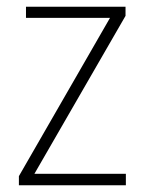

<svg xmlns="http://www.w3.org/2000/svg" viewBox="-20 -549 429 569"><path d="M353 0V-34H82L352 -502V-529H57V-496H306L36 -27V0Z"/></svg>

Font: Noto Sans Malayalam SemiCondensed ExtraLight
Style: Regular
Weight: 200
Width: 4
Designer: Jelle Bosma - Monotype Design Team
Foundry: Monotype Imaging Inc.
Version: Version 2.104